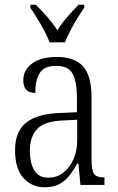

<svg xmlns="http://www.w3.org/2000/svg" viewBox="-20 -786 503 816"><path d="M170 10Q116 10 80 -29Q44 -68 44 -148Q44 -227 91.5 -265Q139 -303 238 -306L307 -309V-372Q307 -436 289.5 -471Q272 -506 219 -506Q168 -506 149 -476Q130 -446 130 -391Q79 -391 79 -445Q79 -489 117 -516.5Q155 -544 222 -544Q296 -544 332.5 -504.5Q369 -465 369 -372V-110Q369 -61 380 -46.5Q391 -32 421 -32H424V0H322L313 -91H308Q293 -63 275 -40Q257 -17 232 -3.5Q207 10 170 10ZM185 -31Q222 -31 249.5 -52.5Q277 -74 292.5 -109.5Q308 -145 308 -188V-277L248 -274Q169 -271 138 -238Q107 -205 107 -145Q107 -94 125.5 -62.5Q144 -31 185 -31ZM191 -606Q182 -629 168 -655.5Q154 -682 138 -708Q122 -734 109 -753V-766H132Q159 -739 181.5 -713.5Q204 -688 224 -657Q243 -688 265.5 -713.5Q288 -739 314 -766H338V-753Q324 -734 308.5 -708Q293 -682 279 -655.5Q265 -629 256 -606Z"/></svg>

Font: Noto Serif Bengali Condensed Light
Style: Regular
Weight: 300
Width: 3
Designer: Juan Bruce, Universal Thirst, Indian Type Foundry and the Monotype Design Team.
Foundry: Monotype Imaging Inc.
Version: Version 2.003; ttfautohint (v1.8.4.7-5d5b)